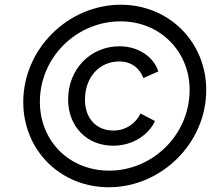

<svg xmlns="http://www.w3.org/2000/svg" viewBox="-20 -777 938 809"><path d="M439 12C658 12 849 -172 849 -398C849 -598 694 -757 489 -757C266 -757 78 -570 78 -347C78 -145 233 12 439 12ZM148 -348C148 -535 302 -687 488 -687C655 -687 779 -560 779 -398C779 -209 623 -58 440 -58C272 -58 148 -183 148 -348ZM267 -358C267 -245 345 -163 457 -163C541 -163 608 -211 633 -267L572 -299C553 -258 511 -227 458 -227C385 -227 338 -279 338 -357C338 -452 399 -518 482 -518C536 -518 570 -487 584 -448L647 -476C630 -532 569 -582 483 -582C363 -582 267 -487 267 -358Z"/></svg>

Font: Mluvka
Style: Italic
Weight: 400
Italic angle: -8°
Designer: Modified by Jiří Krblich, Original typeface by Gumpita Rahayu
Foundry: Gumpita Rahayu & Jiří Krblich
Version: Version 2.000;Glyphs 3.1.1 (3134)